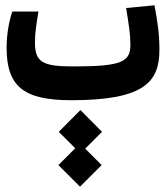

<svg xmlns="http://www.w3.org/2000/svg" viewBox="-20 -374 626 724"><path d="M248.5 3.9C521.5 3.9 581.1 -63.5 581.1 -185.1C581.1 -246.1 574.7 -288.6 562.5 -354L455.6 -343.8C465.8 -280.3 471.7 -245.1 471.7 -204.6C471.7 -141.1 439 -123.5 258.3 -123.5C139.2 -123.5 111.8 -139.6 111.8 -214.4C111.8 -251.5 116.7 -278.8 125 -330.6H26.4C14.2 -294.4 4.9 -244.6 4.9 -194.3C4.9 -48.3 68.8 3.9 248.5 3.9ZM281.7 330.1 363.3 248.5 301.3 186.5 364.7 123 283.2 41 201.7 123 263.7 185.1 200.2 248.5Z"/></svg>

Font: Cascadia Mono SemiBold
Style: Regular
Weight: 600
Monospace: yes
Designer: Aaron Bell
Foundry: Saja Typeworks
Version: Version 2404.023